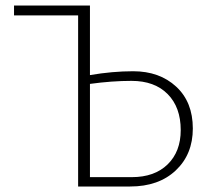

<svg xmlns="http://www.w3.org/2000/svg" viewBox="-20 -678 776 698"><path d="M464 -419Q560 -419 620.5 -363Q681 -307 681 -211Q681 -117 619 -58.5Q557 0 453 0H264V-622H31V-658H307V-405Q389 -419 464 -419ZM459 -34Q542 -34 589.5 -80.5Q637 -127 637 -205Q637 -288 589.5 -336Q542 -384 458 -384Q387 -384 307 -373V-34Z"/></svg>

Font: EauTest Light
Style: Regular
Weight: 300
Designer: Christian Thalmann (Catharsis Fonts)
Version: Version 0.001;PS 000.001;hotconv 1.0.88;makeotf.lib2.5.64775